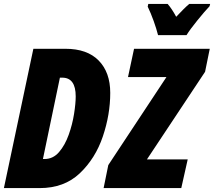

<svg xmlns="http://www.w3.org/2000/svg" viewBox="-25 -964 1097 984"><path d="M-5 0H178Q304 0 384 -76Q464 -152 502 -264.5Q540 -377 540 -488Q540 -593 481 -653.5Q422 -714 310 -714H146ZM195 -149 282 -566H294Q363 -566 363 -470Q363 -434 354.5 -380Q346 -326 327 -273Q308 -220 277.5 -184.5Q247 -149 203 -149ZM506 0 530 -118 828 -569H631L662 -714H1050L1026 -596L728 -147H937L904 0ZM785 -784H931Q948 -812 986.5 -859.5Q1025 -907 1049 -932L1052 -944H945Q922 -925 878 -878Q856 -919 834 -944H735L732 -930Q748 -897 762.5 -856.5Q777 -816 785 -784Z"/></svg>

Font: Noto Sans Display Condensed Black
Style: Italic
Weight: 900
Width: 3
Italic angle: -192°
Designer: Monotype Design Team
Foundry: Monotype Imaging Inc.
Version: Version 1.900